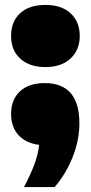

<svg xmlns="http://www.w3.org/2000/svg" viewBox="-20 -580 369 780"><path d="M77.5 180Q102.5 132.5 118.5 91Q134.5 49.5 139 8.5Q86 2 55.5 -30.8Q25 -63.5 25 -116.5Q25 -175.5 61.2 -209Q97.5 -242.5 161.5 -242.5Q302.5 -242.5 302.5 -79Q302.5 -10.5 275.2 58Q248 126.5 202 180ZM164.5 -307.5Q100 -307.5 62.5 -341.5Q25 -375.5 25 -434Q25 -492.5 61.8 -526.2Q98.5 -560 164.5 -560Q230.5 -560 267.2 -525.5Q304 -491 304 -434Q304 -377 266.5 -342.2Q229 -307.5 164.5 -307.5Z"/></svg>

Font: Encode Sans SmExp Black
Style: Regular
Weight: 900
Width: 6
Designer: Multiple Designers
Foundry: Impallari Type
Version: Version 3.002; ttfautohint (v1.8.3) -l 8 -r 50 -G 200 -x 14 